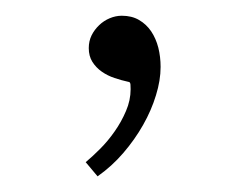

<svg xmlns="http://www.w3.org/2000/svg" viewBox="-20 -376 310 244"><path d="M184.1 -291Q184.1 -273.9 178.2 -254.9Q172.4 -235.8 161.9 -217.3Q151.4 -198.7 136.7 -181.6Q122.1 -164.6 104 -151.9L88.9 -169.9Q97.2 -176.8 107.2 -186.8Q117.2 -196.8 125.7 -209Q134.3 -221.2 140.1 -234.9Q146 -248.5 146 -262.7Q146 -265.1 145.8 -268.6Q145.5 -272 143.1 -272Q134.3 -273.9 125.5 -276.9Q116.7 -279.8 109.4 -284.9Q102.1 -290 97.4 -297.4Q92.8 -304.7 92.8 -314.9Q92.8 -323.7 96.4 -331.1Q100.1 -338.4 106 -344Q111.8 -349.6 119.4 -352.8Q127 -356 134.8 -356Q147.5 -356 156.7 -350.6Q166 -345.2 172.1 -336.2Q178.2 -327.1 181.2 -315.4Q184.1 -303.7 184.1 -291Z"/></svg>

Font: Scheherazade Rohingya
Style: Regular
Weight: 400
Designer: SIL International
Foundry: SIL International
Version: Version 2.000 (build 440/429)